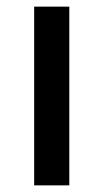

<svg xmlns="http://www.w3.org/2000/svg" viewBox="-20 -559 312 579"><path d="M189 0H83V-539H189Z"/></svg>

Font: Noto Sans Hebrew Medium
Style: Regular
Weight: 500
Designer: Monotype Design Team
Foundry: Monotype Imaging Inc.
Version: Version 2.003